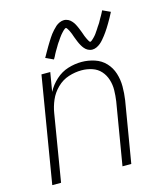

<svg xmlns="http://www.w3.org/2000/svg" viewBox="-112 -841 801 927"><g transform="rotate(-15 288.0 -377.5)"><path d="M34 0H78L133 -333Q138 -365 151.5 -396.5Q165 -428 190.5 -453Q216 -478 248.5 -488.5Q281 -499 314 -499Q314 -499 314 -499Q314 -499 314 -499Q341 -499 366.5 -490.5Q392 -482 409 -463Q426 -444 434 -418.5Q442 -393 441.5 -366Q441 -339 437 -311L385 0H429L480 -305Q485 -339 485 -373Q485 -407 475 -438.5Q465 -470 443 -493.5Q421 -517 389 -527.5Q357 -538 324 -538Q290 -538 256 -527.5Q222 -517 194.5 -492Q167 -467 150 -435L166 -530H122ZM391 -582Q402 -582 412.5 -587Q423 -592 431.5 -599Q440 -606 448 -615.5Q456 -625 461 -631.5Q466 -638 472 -646.5Q478 -655 484 -664.5Q490 -674 496.5 -685Q503 -696 510 -708.5Q517 -721 524 -735L485 -753Q482 -747 479 -741Q476 -735 472.5 -729Q469 -723 466 -718Q463 -713 460.5 -708Q458 -703 455 -698Q452 -693 449 -689Q446 -685 443.5 -681Q441 -677 438.5 -673Q436 -669 433.5 -665.5Q431 -662 429 -659Q427 -656 425 -653Q423 -650 420.5 -647Q418 -644 413.5 -639Q409 -634 405.5 -631Q402 -628 398 -624.5Q394 -621 390 -621Q388 -621 384 -627.5Q380 -634 378.5 -637.5Q377 -641 374.5 -646Q372 -651 370 -656.5Q368 -662 366 -668Q364 -674 362 -679Q360 -684 358 -689Q356 -694 354 -699Q352 -704 349.5 -709Q347 -714 344.5 -719Q342 -724 339 -728Q336 -732 332.5 -736Q329 -740 325 -743.5Q321 -747 316 -749.5Q311 -752 305.5 -753.5Q300 -755 294 -755Q283 -755 272 -750Q261 -745 253 -738Q245 -731 236.5 -721.5Q228 -712 223 -705.5Q218 -699 212.5 -690.5Q207 -682 201 -672.5Q195 -663 188.5 -652Q182 -641 175 -628.5Q168 -616 160 -602L199 -584Q203 -590 206 -596Q209 -602 212 -608Q215 -614 218 -619Q221 -624 224 -629Q227 -634 230 -639Q233 -644 235.5 -648.5Q238 -653 241 -657Q244 -661 246.5 -664.5Q249 -668 251 -671.5Q253 -675 255.5 -678Q258 -681 260 -684Q262 -687 264.5 -690Q267 -693 271.5 -698Q276 -703 279 -706Q282 -709 286.5 -712.5Q291 -716 294 -716Q296 -716 300.5 -709.5Q305 -703 306.5 -699.5Q308 -696 310.5 -691Q313 -686 315 -680.5Q317 -675 319 -669Q321 -663 323 -658Q325 -653 327 -648Q329 -643 331 -638Q333 -633 335.5 -628Q338 -623 340.5 -618.5Q343 -614 346 -609.5Q349 -605 352.5 -601Q356 -597 360 -593.5Q364 -590 369 -587.5Q374 -585 379.5 -583.5Q385 -582 391 -582Z"/></g></svg>

Font: Iosevka Sparkle Extralight
Style: Italic
Weight: 200
Italic angle: -9°
Designer: Belleve Invis
Foundry: Belleve Invis
Version: Version 4.5.0; ttfautohint (v1.8.3)